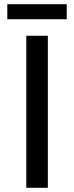

<svg xmlns="http://www.w3.org/2000/svg" viewBox="-20 -889 351 909"><path d="M104.5 0V-719.7H206.5V0ZM14.6 -797.9V-869.1H295.9V-797.9Z"/></svg>

Font: Reddit Sans Condensed Medium
Style: Regular
Weight: 500
Designer: Stephen Hutchings
Foundry: Reddit
Version: Version 1.014